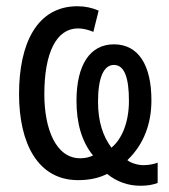

<svg xmlns="http://www.w3.org/2000/svg" viewBox="-20 -567 540 615"><path d="M430 28C451 28 470 25 485 19V-46C472 -41 456 -38 439 -38C420 -38 397 -46 388 -54C443 -107 465 -174 465 -246C465 -359 423 -425 345 -425C268 -425 225 -359 225 -244C225 -172 242 -113 278 -69C268 -64 254 -60 237 -60C158 -60 122 -156 122 -265C122 -399 161 -476 230 -476C245 -476 262 -472 279 -465L296 -533C275 -542 253 -547 228 -547C98 -547 41 -427 41 -266C41 -108 101 10 230 10C267 10 298 3 323 -10C354 15 390 28 430 28ZM337 -94C310 -130 294 -177 294 -241C294 -318 312 -359 345 -359C379 -359 393 -317 393 -244C393 -176 371 -122 337 -94Z"/></svg>

Font: Noto Sans Mono ExtraCondensed
Style: Regular
Weight: 400
Width: 2
Designer: Monotype Design Team
Foundry: Monotype Imaging Inc.
Version: Version 2.014